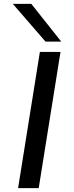

<svg xmlns="http://www.w3.org/2000/svg" viewBox="-20 -967 381 987"><path d="M73 0 185 -700H291L179 0ZM214 -753 46 -947H141L295 -753Z"/></svg>

Font: Georama ExtraExtended
Style: Italic
Weight: 400
Width: 8
Italic angle: -9°
Designer: Jean-Baptiste Levee
Foundry: Production Type
Version: Version 1.000